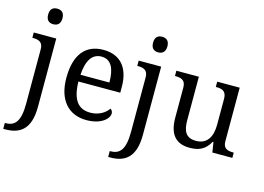

<svg xmlns="http://www.w3.org/2000/svg" viewBox="-136 -998 2029 1476"><g transform="rotate(15 879.0 -260.0)"><path d="M151 -636C182 -636 208 -652 208 -698C208 -745 182 -760 151 -760C119 -760 94 -745 94 -698C94 -652 119 -636 151 -636ZM-12 240H4C120 240 202 187 202 8V-536H23V-494H26C70 -494 108 -485 108 -426V9C108 150 67 193 -5 193H-12Z M587 10C706 10 763 -49 763 -89C763 -106 753 -119 744 -123C720 -87 670 -53 601 -53C505 -53 455 -115 452 -261H785V-307C785 -465 706 -546 577 -546C435 -546 355 -451 355 -264C355 -91 442 10 587 10ZM684 -315H454C461 -430 501 -492 575 -492C655 -492 684 -421 684 -315Z M986 -636C1017 -636 1043 -652 1043 -698C1043 -745 1017 -760 986 -760C954 -760 929 -745 929 -698C929 -652 954 -636 986 -636ZM823 240H839C955 240 1037 187 1037 8V-536H858V-494H861C905 -494 943 -485 943 -426V9C943 150 902 193 830 193H823Z M1408 10C1473 10 1529 -6 1570 -81H1575L1588 0H1747V-42H1744C1700 -42 1662 -50 1662 -109V-536H1483V-494H1486C1531 -494 1568 -485 1568 -422V-216C1568 -119 1530 -54 1442 -54C1361 -54 1337 -104 1337 -191V-536H1158V-494H1161C1205 -494 1243 -485 1243 -426V-186C1243 -49 1302 10 1408 10Z"/></g></svg>

Font: Noto Nastaliq Urdu
Style: Regular
Weight: 400
Designer: Monotype Design Team (Patrick Giasson: type design, Kamal Mansour: OpenType code, Glenda Bellarosa). Updated by Simon Co
Foundry: Monotype Imaging Inc., Simon Cozens
Version: Version 3.009